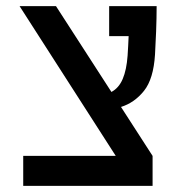

<svg xmlns="http://www.w3.org/2000/svg" viewBox="-20 -606 626 626"><path d="M55.7 0V-97.7H357.4L43.9 -585.9H162.6L343.3 -306.2Q367.7 -319.3 380.1 -348.6Q392.6 -377.9 396 -424.3Q397 -439.9 397.9 -456.1Q398.9 -472.2 399.4 -488.3H335.9V-585.9H490.7Q490.7 -547.4 489 -503.2Q487.3 -459 485.4 -428.2Q480.5 -348.6 449.5 -309.8Q418.5 -271 374.5 -257.3L477.5 -97.7V0Z"/></svg>

Font: Cascadia Mono PL
Style: Regular
Weight: 400
Monospace: yes
Designer: Aaron Bell
Foundry: Saja Typeworks
Version: Version 2404.023; ttfautohint (v1.8.4)